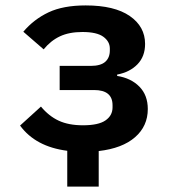

<svg xmlns="http://www.w3.org/2000/svg" viewBox="-20 -548 640 708"><path d="M228 8Q111 -7 54 -85L131 -155Q160 -120 196.5 -103Q233 -86 286 -86Q343 -86 369 -104Q395 -122 395 -152V-160Q395 -216 327 -216H200V-305H314Q351 -305 368 -320Q385 -335 385 -362V-369Q385 -395 361 -412.5Q337 -430 284 -430Q235 -430 201 -414Q167 -398 141 -366L66 -431Q105 -477 159 -502.5Q213 -528 296 -528Q402 -528 458.5 -489Q515 -450 515 -386Q515 -340 487 -311Q459 -282 412 -273V-268Q463 -260 494 -228.5Q525 -197 525 -146Q525 -83 478 -42Q431 -1 344 9V140H228Z"/></svg>

Font: IBM Plex Mono SemiBold
Style: Regular
Weight: 600
Monospace: yes
Designer: Mike Abbink, Paul van der Laan, Pieter van Rosmalen
Foundry: Bold Monday
Version: Version 2.3